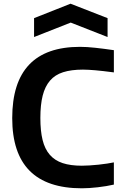

<svg xmlns="http://www.w3.org/2000/svg" viewBox="-20 -1006 674 1037"><path d="M422 11Q46 11 46 -368Q46 -753 412 -753Q448 -753 494 -748Q540 -743 595 -735V-615Q563 -619 538.5 -622Q514 -625 494.5 -626.5Q475 -628 459 -629Q443 -630 428 -630Q365 -630 321 -616Q277 -602 250 -570.5Q223 -539 210.5 -489.5Q198 -440 198 -369Q198 -299 210 -250Q222 -201 249 -170Q276 -139 318.5 -125Q361 -111 422 -111Q440 -111 463.5 -112.5Q487 -114 511.5 -116.5Q536 -119 558.5 -122.5Q581 -126 595 -129V-9Q556 0 508 5.5Q460 11 422 11ZM164 -908 361 -986 561 -908V-806L362 -884L164 -806Z"/></svg>

Font: Encode Sans Wide
Style: SemiBold
Weight: 600
Designer: Pablo Impallari, Andres Torresi
Foundry: Pablo Impallari, Andres Torresi
Version: Version 1.000; ttfautohint (v1.00) -l 8 -r 50 -G 200 -x 14 -